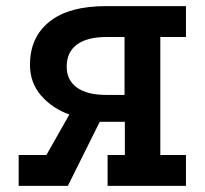

<svg xmlns="http://www.w3.org/2000/svg" viewBox="-20 -609 671 629"><path d="M41.2 0V-101.2H132L207.2 -233.8Q150.8 -254.2 114.5 -296.1Q78.2 -338 78.2 -396.8Q78.2 -486.8 141.9 -537.9Q205.5 -589 328.5 -589H589.2V-487.8H505.2V-101.2H589.2V0H332.5V-101.2H389V-210H306.8L202.2 0ZM329 -298H388V-487.8H329.5Q265.5 -487.8 232 -463Q198.5 -438.2 198.5 -390.5Q198.5 -346.5 231.9 -322.2Q265.2 -298 329 -298Z"/></svg>

Font: Podkova VF Beta
Style: Regular
Weight: 400
Designer: Ilya Yudin
Foundry: Cyreal (www.cyreal.org)
Version: Version 2.100